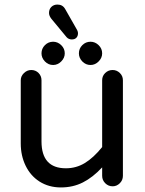

<svg xmlns="http://www.w3.org/2000/svg" viewBox="-20 -811 635 842"><path d="M272 -648 205 -729Q195 -742 195 -754Q195 -771 205.5 -781Q216 -791 232 -791Q255 -791 266 -771L315 -685Q322 -674 322 -665Q322 -653 315 -645.5Q308 -638 295 -638Q281 -638 272 -648ZM71 -459Q71 -477 85 -490.5Q99 -504 117 -504Q136 -504 149 -491Q162 -478 162 -459V-191Q162 -73 269 -73Q314 -73 352 -96Q390 -119 428 -166V-459Q428 -478 441.5 -491Q455 -504 474 -504Q492 -504 505.5 -491Q519 -478 519 -459V-40Q519 -21 505.5 -7.5Q492 6 474 6Q455 6 441.5 -7.5Q428 -21 428 -40V-77Q387 -33 343.5 -11Q300 11 247 11Q194 11 153 -15Q114 -40 92.5 -84Q71 -128 71 -182ZM213 -628Q233 -628 248.5 -613Q264 -598 264 -577Q264 -557 248.5 -541.5Q233 -526 213 -526Q192 -526 177 -541.5Q162 -557 162 -577Q162 -598 177 -613Q192 -628 213 -628ZM377 -628Q397 -628 412.5 -613Q428 -598 428 -577Q428 -557 412.5 -541.5Q397 -526 377 -526Q356 -526 341 -541.5Q326 -557 326 -577Q326 -598 341 -613Q356 -628 377 -628Z"/></svg>

Font: 寒蝉全圆体
Style: Regular
Weight: 400
Designer: Warren2060
      Designed by Motoya company      

      [Varela Round]
      Joe Prince(Latin component); Avraham Cornf
Foundry: ChillType
Version: Version 3.200